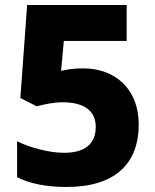

<svg xmlns="http://www.w3.org/2000/svg" viewBox="-20 -734 618 764"><path d="M311 -462C264 -462 245 -456 223 -452L234 -571H484V-714H88L61 -344L126 -311C152 -318 193 -327 229 -327C318 -327 361 -291 361 -229C361 -160 316 -126 235 -126C175 -126 97 -147 48 -172V-29C98 -3 166 10 245 10C436 10 532 -81 532 -239C532 -382 436 -462 311 -462Z"/></svg>

Font: Noto Sans Arabic ExtBd
Style: Regular
Weight: 800
Designer: Monotype Design Team, Nadine Chahine, Nizar Qandah and Khaled Hosny
Foundry: Monotype Imaging Inc.
Version: Version 2.012